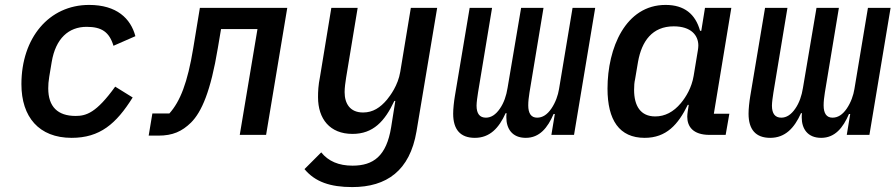

<svg xmlns="http://www.w3.org/2000/svg" viewBox="-20 -548 3640 780"><path d="M271 12C386 12 452 -45 519 -152L448 -196C371 -89 330 -77 287 -77C215 -77 176 -114 176 -189C176 -204 177 -217 180 -236L190 -296C206 -392 259 -439 332 -439C393 -439 424 -418 441 -362L530 -401C511 -473 454 -528 342 -528C179 -528 67 -394 67 -206C67 -73 138 12 271 12Z M584 3H623C682 3 719 -14 756 -50C799 -93 836 -177 865 -353L878 -430H1026L954 0H1061L1147 -516H792L765 -352C742 -212 712 -136 668 -87H599Z M1411 212C1551 212 1645 145 1672 -14L1756 -516H1649L1606 -256C1597 -201 1565 -159 1552 -143C1525 -111 1495 -91 1455 -91C1402 -91 1380 -127 1380 -174C1380 -191 1383 -213 1386 -232L1433 -516H1326L1280 -236C1273 -201 1272 -177 1272 -153C1272 -65 1320 -4 1412 -4C1496 -4 1543 -55 1582 -138H1586L1569 -31C1550 86 1497 125 1412 125C1356 125 1314 107 1285 71L1217 139C1260 191 1322 212 1411 212Z M1909 12C1970 12 2007 -28 2034 -88H2038C2037 -82 2037 -76 2037 -71C2037 -26 2060 12 2116 12C2172 12 2205 -29 2229 -85H2234L2220 0H2312L2398 -516H2306L2251 -186C2247 -161 2237 -132 2220 -107C2203 -82 2184 -70 2162 -70C2138 -70 2126 -87 2126 -120C2126 -136 2128 -153 2131 -172L2188 -516H2097L2042 -191C2037 -159 2027 -130 2011 -107C1994 -82 1975 -70 1954 -70C1929 -70 1916 -86 1916 -119C1916 -126 1917 -135 1918 -144L1922 -172L1979 -516H1888L1828 -158C1824 -134 1821 -106 1821 -86C1821 -22 1850 12 1909 12Z M2599 12C2687 12 2735 -42 2774 -122H2778L2774 -96C2773 -88 2772 -81 2772 -74C2772 -35 2794 0 2863 0H2928L2943 -86H2880L2951 -516H2844L2829 -423H2824C2805 -491 2760 -528 2684 -528C2521 -528 2448 -353 2448 -188C2448 -60 2496 12 2599 12ZM2642 -75C2582 -75 2556 -118 2556 -183C2556 -198 2557 -214 2560 -226L2572 -297C2587 -381 2630 -441 2717 -441C2788 -441 2817 -404 2817 -363C2817 -356 2816 -350 2815 -343L2798 -240C2790 -192 2767 -154 2746 -129C2716 -93 2681 -75 2642 -75Z M3109 12C3170 12 3207 -28 3234 -88H3238C3237 -82 3237 -76 3237 -71C3237 -26 3260 12 3316 12C3372 12 3405 -29 3429 -85H3434L3420 0H3512L3598 -516H3506L3451 -186C3447 -161 3437 -132 3420 -107C3403 -82 3384 -70 3362 -70C3338 -70 3326 -87 3326 -120C3326 -136 3328 -153 3331 -172L3388 -516H3297L3242 -191C3237 -159 3227 -130 3211 -107C3194 -82 3175 -70 3154 -70C3129 -70 3116 -86 3116 -119C3116 -126 3117 -135 3118 -144L3122 -172L3179 -516H3088L3028 -158C3024 -134 3021 -106 3021 -86C3021 -22 3050 12 3109 12Z"/></svg>

Font: IBM Mono Medium
Style: Italic
Weight: 500
Italic angle: -9°
Monospace: yes
Designer: Mike Abbink, Paul van der Laan, Pieter van Rosmalen
Foundry: Bold Monday
Version: Version 2.3